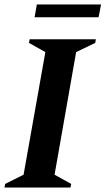

<svg xmlns="http://www.w3.org/2000/svg" viewBox="-34 -835 470 855"><path d="M-14 0 -11 -16 71 -57 168 -603 95 -644 98 -660H393L390 -644L305 -603L209 -57L283 -16L280 0ZM120 -758 130 -815H416L405 -758Z"/></svg>

Font: Spectral
Style: Bold Italic
Weight: 700
Italic angle: -10°
Designer: Jean-Baptiste Levee
Foundry: Production Type
Version: Version 2.001